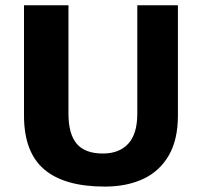

<svg xmlns="http://www.w3.org/2000/svg" viewBox="-20 -687 766 728"><path d="M377.5 20.5Q224.1 20.5 147.5 -44.8Q71 -110.1 71 -248.9V-667H239.6V-256.1Q239.6 -179.2 270.8 -142.1Q302 -104.9 369.8 -104.9Q432 -104.9 466.3 -142.1Q500.6 -179.2 500.6 -256.1V-667H654.6V-248.9Q654.6 -156.5 619.4 -96.6Q584.2 -36.8 522 -8.1Q459.8 20.5 377.5 20.5Z"/></svg>

Font: Maven Pro
Style: Regular
Weight: 400
Designer: Joe Prince
Foundry: Joe Prince
Version: Version 2.103